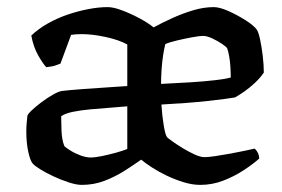

<svg xmlns="http://www.w3.org/2000/svg" viewBox="-20 -520 792 540"><path d="M210 0Q195 0 173.5 -7Q152 -14 130.5 -24Q109 -34 93 -44Q77 -54 72 -60Q65 -68 59.5 -93Q54 -118 54 -151Q54 -163 55 -173.5Q56 -184 57 -194Q58 -199 69 -209.5Q80 -220 96 -232Q112 -244 127.5 -253Q143 -262 153 -264Q161 -265 176.5 -266.5Q192 -268 213 -269.5Q234 -271 256.5 -272.5Q279 -274 300.5 -275.5Q322 -277 338 -278V-395Q314 -408 277 -416Q240 -424 210 -424Q202 -424 194 -423.5Q186 -423 180 -422L150 -341Q146 -340 137.5 -336.5Q129 -333 110 -331Q100 -342 87 -365Q74 -388 68 -420Q88 -439 114.5 -454Q141 -469 170.5 -479Q200 -489 229 -494.5Q258 -500 283 -500Q299 -500 323 -491Q347 -482 371.5 -469Q396 -456 412 -443Q436 -456 464.5 -469Q493 -482 523 -491Q553 -500 581 -500Q598 -500 623.5 -488.5Q649 -477 671.5 -462.5Q694 -448 702 -437Q707 -430 711.5 -409Q716 -388 719 -362.5Q722 -337 722 -316Q712 -301 697 -287Q682 -273 667 -262.5Q652 -252 641 -246Q619 -242 564 -236Q509 -230 434 -226Q436 -194 440.5 -167Q445 -140 450 -134Q453 -131 465.5 -122Q478 -113 494.5 -103Q511 -93 527.5 -85.5Q544 -78 555 -78Q566 -78 586 -81Q606 -84 628 -88Q650 -92 668.5 -96Q687 -100 696 -102Q702 -97 705.5 -89.5Q709 -82 709 -74Q691 -58 665 -41Q639 -24 608 -12Q577 0 543 0Q521 0 496.5 -7.5Q472 -15 449 -26Q426 -37 407.5 -49Q389 -61 377 -71Q356 -56 330 -39.5Q304 -23 274 -11.5Q244 0 210 0ZM236 -77Q247 -77 266.5 -81Q286 -85 306 -90.5Q326 -96 338 -101V-221Q317 -219 289.5 -217Q262 -215 234.5 -212.5Q207 -210 185 -205.5Q163 -201 152 -193Q152 -176 153 -151.5Q154 -127 161 -109Q165 -105 177.5 -97Q190 -89 206 -83Q222 -77 236 -77ZM433 -284Q476 -286 515.5 -288.5Q555 -291 585 -294.5Q615 -298 629 -302Q629 -316 628 -332Q627 -348 624.5 -362Q622 -376 619 -384Q617 -388 604.5 -396.5Q592 -405 577 -412Q562 -419 551 -419Q541 -419 519.5 -415Q498 -411 477 -406Q456 -401 445 -396Q442 -385 439 -366Q436 -347 434.5 -325.5Q433 -304 433 -284Z"/></svg>

Font: Texturina 12pt Medium
Style: Regular
Weight: 500
Designer: Guillermo Torres Carreño
Foundry: Omnibus-Type
Version: Version 1.002